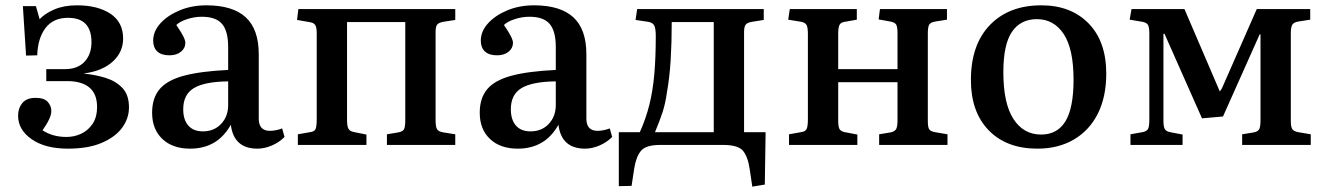

<svg xmlns="http://www.w3.org/2000/svg" viewBox="-20 -545 4991 722"><path d="M235 14Q150 14 99 -21.5Q48 -57 48 -110Q48 -138 64 -157.5Q80 -177 114 -177Q146 -177 159.5 -162Q173 -147 173 -127Q173 -102 140 -55Q178 -30 230 -30Q259 -30 285 -42Q311 -54 328 -79Q345 -104 345 -143Q345 -192 316 -216Q287 -240 233 -240H154V-285H224Q272 -285 298 -313Q324 -341 324 -386Q324 -478 236 -478Q180 -478 151 -439.5Q122 -401 120 -337L78 -336L66 -522H115L129 -473Q150 -495 185.5 -510Q221 -525 270 -525Q347 -525 395 -493.5Q443 -462 443 -400Q443 -349 404 -313.5Q365 -278 297 -269V-268Q339 -264 377.5 -252Q416 -240 440.5 -214Q465 -188 465 -141Q465 -100 439.5 -65Q414 -30 363 -8Q312 14 235 14Z M695 14Q629 14 590.5 -22.5Q552 -59 552 -121Q552 -176 580 -209.5Q608 -243 670.5 -260Q733 -277 838 -282V-368Q838 -428 815 -455Q792 -482 739 -482Q711 -482 683.5 -473Q656 -464 643 -451Q661 -425 669 -409Q677 -393 677 -384Q677 -364 660.5 -350.5Q644 -337 617 -337Q587 -337 571.5 -351.5Q556 -366 556 -392Q556 -427 583 -457Q610 -487 655.5 -506Q701 -525 756 -525Q855 -525 904 -480Q953 -435 953 -341V-99Q953 -53 995 -53Q1016 -53 1041 -62L1050 -30Q1029 -9 1001.5 2.5Q974 14 948 14Q859 14 848 -76Q798 14 695 14ZM743 -51Q785 -51 811.5 -79Q838 -107 838 -150V-239Q750 -238 709.5 -214Q669 -190 669 -134Q669 -95 688 -73Q707 -51 743 -51Z M1100 0V-40L1146 -48Q1162 -50 1166.5 -59.5Q1171 -69 1171 -98V-421Q1171 -443 1165 -451.5Q1159 -460 1143 -462L1097 -470L1102 -511H1692V-470L1647 -463Q1630 -460 1624 -452.5Q1618 -445 1618 -425V-93Q1618 -68 1623.5 -59Q1629 -50 1648 -47L1692 -40V0H1435V-40L1477 -47Q1494 -50 1499 -58.5Q1504 -67 1504 -95V-462H1285V-94Q1285 -70 1290.5 -60.5Q1296 -51 1313 -48L1358 -39V0Z M1927 14Q1861 14 1822.5 -22.5Q1784 -59 1784 -121Q1784 -176 1812 -209.5Q1840 -243 1902.5 -260Q1965 -277 2070 -282V-368Q2070 -428 2047 -455Q2024 -482 1971 -482Q1943 -482 1915.5 -473Q1888 -464 1875 -451Q1893 -425 1901 -409Q1909 -393 1909 -384Q1909 -364 1892.5 -350.5Q1876 -337 1849 -337Q1819 -337 1803.5 -351.5Q1788 -366 1788 -392Q1788 -427 1815 -457Q1842 -487 1887.5 -506Q1933 -525 1988 -525Q2087 -525 2136 -480Q2185 -435 2185 -341V-99Q2185 -53 2227 -53Q2248 -53 2273 -62L2282 -30Q2261 -9 2233.5 2.5Q2206 14 2180 14Q2091 14 2080 -76Q2030 14 1927 14ZM1975 -51Q2017 -51 2043.5 -79Q2070 -107 2070 -150V-239Q1982 -238 1941.5 -214Q1901 -190 1901 -134Q1901 -95 1920 -73Q1939 -51 1975 -51Z M2809 157 2799 90Q2792 43 2773.5 21.5Q2755 0 2699 0H2462Q2409 0 2390.5 22Q2372 44 2365 88L2355 154L2307 155V-48H2386Q2409 -99 2422 -151.5Q2435 -204 2440.5 -266.5Q2446 -329 2446 -410Q2446 -437 2440.5 -448.5Q2435 -460 2417 -463L2370 -470L2376 -511H2852V-470L2808 -463Q2789 -460 2783.5 -451.5Q2778 -443 2778 -425V-48H2859L2856 149ZM2443 -48H2664V-462H2506Q2506 -385 2502 -319.5Q2498 -254 2488 -198Q2482 -155 2471.5 -123Q2461 -91 2443 -48Z M2947 0V-40L2992 -48Q3008 -50 3013 -59.5Q3018 -69 3018 -96V-418Q3018 -442 3013 -451Q3008 -460 2993 -463L2944 -471L2950 -511H3202V-471L3157 -463Q3142 -461 3137 -451.5Q3132 -442 3132 -418V-285H3355V-421Q3355 -444 3350 -452.5Q3345 -461 3328 -464L3284 -472L3289 -511H3541V-471L3497 -464Q3479 -461 3474 -452Q3469 -443 3469 -419V-90Q3469 -67 3474 -59Q3479 -51 3496 -48L3543 -40V0H3286V-40L3328 -47Q3344 -50 3349.5 -59Q3355 -68 3355 -92V-236H3132V-91Q3132 -68 3137 -59.5Q3142 -51 3157 -48L3204 -39V0Z M3881 14Q3765 14 3698 -55Q3631 -124 3631 -244Q3631 -377 3702.5 -451Q3774 -525 3896 -525Q4007 -525 4073.5 -457Q4140 -389 4140 -268Q4140 -181 4108.5 -118Q4077 -55 4018.5 -20.5Q3960 14 3881 14ZM3895 -39Q3956 -39 3986.5 -89Q4017 -139 4017 -245Q4017 -361 3980 -417Q3943 -473 3879 -473Q3818 -473 3785.5 -425.5Q3753 -378 3753 -274Q3753 -156 3791 -97.5Q3829 -39 3895 -39Z M4231 0V-40L4276 -48Q4292 -51 4297 -60Q4302 -69 4302 -96V-418Q4302 -442 4297 -451Q4292 -460 4276 -463L4228 -471L4235 -511H4434L4567 -201L4575 -213L4706 -511H4907V-471L4862 -464Q4845 -461 4839.5 -452Q4834 -443 4834 -419V-90Q4834 -68 4839.5 -59.5Q4845 -51 4862 -48L4909 -40V0H4651V-40L4694 -47Q4710 -50 4715 -59Q4720 -68 4720 -92V-416H4717L4579 -107L4500 -100L4359 -418H4355V-91Q4355 -69 4360 -60Q4365 -51 4380 -48L4427 -39V0Z"/></svg>

Font: Literata 36pt Medium
Style: Regular
Weight: 500
Designer: Latin by Veronika Burian and Jose Scaglione. Greek by Irene Vlachou. Cyrillic by Vera Evstafieva.
Foundry: TypeTogether
Version: Version 3.002